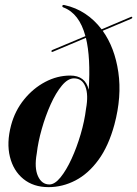

<svg xmlns="http://www.w3.org/2000/svg" viewBox="-20 -759 564 789"><path d="M450 -246.5Q426 -158.5 384.5 -101.8Q343 -45 290 -17.5Q237 10 179.5 10Q117.5 10 76.2 -23.5Q35 -57 20.8 -114.5Q6.5 -172 25.5 -244Q41.5 -304 78.8 -350Q116 -396 165.5 -422.2Q215 -448.5 268.5 -448.5Q331 -448.5 344.5 -390Q353 -522 333 -603.5L196.5 -546Q192 -544.5 191.5 -548Q190.5 -551.5 195 -553.5L331 -610.5Q306 -704 240.5 -728.5Q234.5 -731 236.5 -736Q238.5 -740 245.5 -738Q291.5 -728 330 -702.5Q368.5 -677 397.5 -638.5L518 -689.5Q522.5 -691.5 523.5 -687.5Q524 -684 519.5 -682L402 -632.5Q451.5 -563.5 466.2 -462.8Q481 -362 450 -246.5ZM183 -1Q205 -1 228.8 -30.2Q252.5 -59.5 274 -106.2Q295.5 -153 311.5 -207.5Q327.5 -262 333.5 -312Q344 -369.5 330.8 -403.2Q317.5 -437 284 -437Q259 -437 234.2 -407.2Q209.5 -377.5 188.2 -330.2Q167 -283 151.8 -229.5Q136.5 -176 131 -128Q120.5 -69.5 136 -35.2Q151.5 -1 183 -1Z"/></svg>

Font: Fraunces 144pt S000 SemiBold
Style: Italic
Weight: 600
Italic angle: -16°
Version: Version 1.000; ttfautohint (v1.8.3)